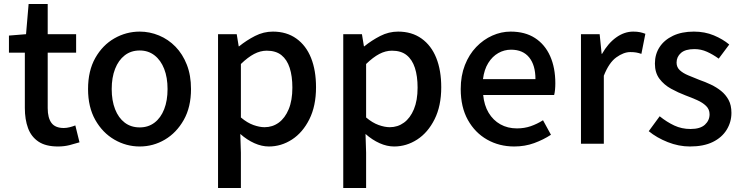

<svg xmlns="http://www.w3.org/2000/svg" viewBox="-20 -723 3735 966"><path d="M272 14Q210 14 173.5 -10.5Q137 -35 121 -78.5Q105 -122 105 -180V-458H25V-544L111 -551L124 -703H220V-551H363V-458H220V-179Q220 -130 239 -104.5Q258 -79 301 -79Q315 -79 331 -83Q347 -87 359 -92L380 -7Q358 0 330.5 7Q303 14 272 14Z M683 14Q615 14 555.5 -20.5Q496 -55 459.5 -119.5Q423 -184 423 -275Q423 -367 459.5 -431.5Q496 -496 555.5 -530Q615 -564 683 -564Q733 -564 780 -544.5Q827 -525 863 -488Q899 -451 920 -397.5Q941 -344 941 -275Q941 -184 904.5 -119.5Q868 -55 809.5 -20.5Q751 14 683 14ZM683 -82Q726 -82 757.5 -106Q789 -130 806 -173.5Q823 -217 823 -275Q823 -333 806 -376.5Q789 -420 757.5 -444.5Q726 -469 683 -469Q639 -469 607.5 -444.5Q576 -420 559 -376.5Q542 -333 542 -275Q542 -217 559 -173.5Q576 -130 607.5 -106Q639 -82 683 -82Z M1077 223V-551H1171L1181 -490H1183Q1220 -520 1263 -542Q1306 -564 1353 -564Q1422 -564 1471 -529Q1520 -494 1545 -431.5Q1570 -369 1570 -284Q1570 -190 1536.5 -123Q1503 -56 1449 -21Q1395 14 1333 14Q1297 14 1260 -2.5Q1223 -19 1189 -49L1192 45V223ZM1311 -83Q1351 -83 1382.5 -106Q1414 -129 1432.5 -173.5Q1451 -218 1451 -282Q1451 -340 1437.5 -381.5Q1424 -423 1396 -445.5Q1368 -468 1322 -468Q1290 -468 1258.5 -451.5Q1227 -435 1192 -401V-132Q1224 -105 1255 -94Q1286 -83 1311 -83Z M1707 223V-551H1801L1811 -490H1813Q1850 -520 1893 -542Q1936 -564 1983 -564Q2052 -564 2101 -529Q2150 -494 2175 -431.5Q2200 -369 2200 -284Q2200 -190 2166.5 -123Q2133 -56 2079 -21Q2025 14 1963 14Q1927 14 1890 -2.5Q1853 -19 1819 -49L1822 45V223ZM1941 -83Q1981 -83 2012.5 -106Q2044 -129 2062.5 -173.5Q2081 -218 2081 -282Q2081 -340 2067.5 -381.5Q2054 -423 2026 -445.5Q1998 -468 1952 -468Q1920 -468 1888.5 -451.5Q1857 -435 1822 -401V-132Q1854 -105 1885 -94Q1916 -83 1941 -83Z M2567 14Q2492 14 2431 -20.5Q2370 -55 2334 -119.5Q2298 -184 2298 -275Q2298 -342 2319 -395.5Q2340 -449 2376 -486.5Q2412 -524 2457 -544Q2502 -564 2549 -564Q2622 -564 2672 -531.5Q2722 -499 2748 -440.5Q2774 -382 2774 -304Q2774 -287 2772.5 -271.5Q2771 -256 2768 -245H2411Q2416 -193 2438.5 -155.5Q2461 -118 2497.5 -97.5Q2534 -77 2581 -77Q2618 -77 2650 -88Q2682 -99 2712 -118L2752 -45Q2714 -20 2667.5 -3Q2621 14 2567 14ZM2410 -325H2674Q2674 -395 2642.5 -434Q2611 -473 2551 -473Q2517 -473 2487 -456Q2457 -439 2436.5 -406Q2416 -373 2410 -325Z M2903 0V-551H2997L3007 -452H3009Q3039 -505 3080 -534.5Q3121 -564 3166 -564Q3186 -564 3200 -561Q3214 -558 3227 -553L3207 -452Q3192 -457 3180 -459Q3168 -461 3151 -461Q3118 -461 3081 -434.5Q3044 -408 3018 -342V0Z M3451 14Q3395 14 3339.5 -8Q3284 -30 3244 -63L3299 -138Q3335 -109 3372.5 -91.5Q3410 -74 3454 -74Q3503 -74 3526.5 -95.5Q3550 -117 3550 -148Q3550 -173 3532.5 -190Q3515 -207 3487 -219.5Q3459 -232 3429 -243Q3392 -257 3356.5 -276.5Q3321 -296 3298 -326.5Q3275 -357 3275 -403Q3275 -450 3298.5 -486Q3322 -522 3366 -543Q3410 -564 3471 -564Q3526 -564 3571.5 -545Q3617 -526 3649 -499L3596 -428Q3567 -449 3537 -462.5Q3507 -476 3474 -476Q3428 -476 3406 -456.5Q3384 -437 3384 -408Q3384 -385 3400 -370Q3416 -355 3442.5 -344Q3469 -333 3499 -321Q3528 -311 3556.5 -297.5Q3585 -284 3608 -265.5Q3631 -247 3645.5 -220.5Q3660 -194 3660 -155Q3660 -109 3636 -70Q3612 -31 3566 -8.5Q3520 14 3451 14Z"/></svg>

Font: Noto Sans JP Thin Medium
Style: Regular
Weight: 500
Version: Version 2.004-H2;hotconv 1.0.118;makeotfexe 2.5.65603